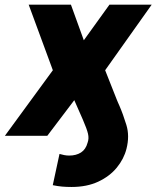

<svg xmlns="http://www.w3.org/2000/svg" viewBox="-47 -565 651 799"><path d="M-26.6 0 172.9 -272.7 72.4 -545.5H248.2L301.8 -397.4L408.4 -545.5H584.2L390.6 -272.7L439.6 -148.8Q441.8 -143.5 444.4 -137.4Q447.1 -131.4 449.9 -125Q464.8 -90.9 478.9 -45.1Q492.9 0.7 479.4 54Q468.8 96.2 439.1 132.5Q409.4 168.7 362 190.9Q314.6 213.1 250.7 213.1Q229 213.1 211.3 211.5Q193.5 209.9 172.6 205.6L200.6 75.6Q209.2 78.1 219.8 80.3Q230.5 82.4 240.8 82.4Q269.9 82.4 290 69.6Q310 56.8 317.5 28.8Q323.9 11.4 319.2 -8.5Q314.6 -28.4 297.6 -67.5L262.1 -148.1L149.9 0Z"/></svg>

Font: Inter UI Extra Bold
Style: Italic
Weight: 800
Italic angle: 9.39999°
Designer: Rasmus Andersson
Foundry: rsms
Version: 3.2;8d6f07862